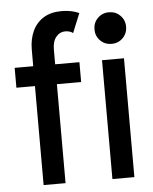

<svg xmlns="http://www.w3.org/2000/svg" viewBox="-54 -806 679 851"><g transform="rotate(-5 286.0 -380.5)"><path d="M22.9 -440.4V-528.8H311V-440.4ZM105.5 0V-602.1Q105.5 -648.9 122.1 -684.8Q138.7 -720.7 171.1 -741Q203.6 -761.2 252 -761.2Q274.9 -761.2 294.7 -757.1Q314.5 -752.9 329.6 -745.6L294.4 -659.7Q287.1 -666 277.6 -668.2Q268.1 -670.4 259.8 -670.4Q235.8 -670.4 219.5 -650.6Q203.1 -630.9 203.1 -593.8V0ZM411.6 0V-528.8H509.3V0ZM460.4 -597.2Q430.7 -597.2 410.4 -617.4Q390.1 -637.7 390.1 -667.5Q390.1 -697.3 410.4 -717.5Q430.7 -737.8 460.4 -737.8Q490.2 -737.8 510.5 -717.5Q530.8 -697.3 530.8 -667.5Q530.8 -637.7 510.5 -617.4Q490.2 -597.2 460.4 -597.2Z"/></g></svg>

Font: Reddit Sans Condensed Medium
Style: Regular
Weight: 500
Designer: Stephen Hutchings
Foundry: Reddit
Version: Version 1.014